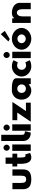

<svg xmlns="http://www.w3.org/2000/svg" viewBox="2218 -3098 896 5373"><g transform="rotate(-90 2666.5 -412.0)"><path d="M57.1 -226.1V-513.2H233.9V-269Q233.9 -192.9 256.8 -160.9Q279.8 -128.9 335 -128.9Q390.1 -128.9 413.1 -160.9Q436 -192.9 436 -269V-513.2H612.8V-226.1Q612.8 -98.1 546.4 -41.5Q480 15.1 335 15.1Q189.9 15.1 123.5 -41.5Q57.1 -98.1 57.1 -226.1Z M693.8 -377.9V-513.2H768.1V-704.1H944.8V-513.2H1052.7V-377.9H944.8V-278.8Q944.8 -243.7 947.8 -218Q950.7 -192.4 956.5 -177.7Q962.4 -163.1 969.7 -155Q977.1 -147 987.1 -146Q997.1 -145 1006.8 -147.9Q1016.6 -150.9 1028.8 -157.2L1072.8 -17.1Q1020.5 7.3 975.3 13.9Q930.2 20.5 891.6 7.1Q853 -6.3 825.9 -40Q798.8 -73.7 783.4 -134.3Q768.1 -194.8 768.1 -278.8V-377.9Z M1130.9 0V-517.1H1310.5V0ZM1218.8 -763.2Q1253.4 -763.2 1279.1 -736.8Q1304.7 -710.4 1304.7 -674.8Q1304.7 -639.2 1279.1 -613Q1253.4 -586.9 1218.8 -586.9Q1184.6 -586.9 1159.7 -612.8Q1134.8 -638.7 1134.8 -674.8Q1134.8 -710.9 1159.7 -737.1Q1184.6 -763.2 1218.8 -763.2Z M1405.8 -225.1V-825.2H1579.6V-233.9Q1579.6 -218.3 1584.2 -206.3Q1588.9 -194.3 1597.4 -187Q1606 -179.7 1615.2 -174.8Q1624.5 -169.9 1637.5 -167.5Q1650.4 -165 1659.4 -164.3Q1668.5 -163.6 1680.7 -163.1L1642.6 0Q1525.4 0 1465.6 -59.3Q1405.8 -118.7 1405.8 -225.1Z M1693.4 0V-517.1H1873V0ZM1781.2 -763.2Q1815.9 -763.2 1841.6 -736.8Q1867.2 -710.4 1867.2 -674.8Q1867.2 -639.2 1841.6 -613Q1815.9 -586.9 1781.2 -586.9Q1747.1 -586.9 1722.2 -612.8Q1697.3 -638.7 1697.3 -674.8Q1697.3 -710.9 1722.2 -737.1Q1747.1 -763.2 1781.2 -763.2Z M1947.3 0 2201.2 -377.9H1989.3V-513.2H2499L2245.1 -134.8H2479V0Z M2564 -255.9Q2564 -330.1 2595.9 -391.6Q2627.9 -453.1 2686 -489.5Q2744.1 -525.9 2817.9 -527.8Q2932.1 -531.2 2996.6 -522Q3162.6 -497.6 3163.1 -400.9V0H3000Q2997.6 -52.2 2987.8 -58.1Q2958 -25.4 2913.1 -5.1Q2868.2 15.1 2817.9 15.1Q2762.7 15.1 2715.1 -6.1Q2667.5 -27.3 2634.5 -64Q2601.6 -100.6 2582.8 -150.4Q2564 -200.2 2564 -255.9ZM2872.1 -136.2Q2923.8 -136.2 2957 -169.9Q2990.2 -203.6 2990.2 -255.9Q2990.2 -308.6 2956.1 -342.8Q2921.9 -377 2872.1 -377Q2821.3 -377 2786.6 -342.8Q2752 -308.6 2752 -255.9Q2752 -203.1 2785.2 -169.7Q2818.4 -136.2 2872.1 -136.2Z M3210.9 -254.9Q3210.9 -328.6 3250.7 -391.8Q3290.5 -455.1 3356 -491.5Q3421.4 -527.8 3495.1 -527.8Q3526.9 -527.8 3556.4 -522.9Q3585.9 -518.1 3605.2 -511Q3624.5 -503.9 3639.2 -496.8Q3653.8 -489.7 3660.6 -484.9L3667 -480L3606.9 -358.9Q3603 -361.3 3596.2 -365.5Q3589.4 -369.6 3566.9 -376.2Q3544.4 -382.8 3521 -382.8Q3470.7 -382.8 3434.8 -345.9Q3398.9 -309.1 3398.9 -256.8Q3398.9 -204.1 3434.8 -167Q3470.7 -129.9 3521 -129.9Q3544.4 -129.9 3565.9 -135.7Q3587.4 -141.6 3597.2 -147.5L3606.9 -153.8L3667 -30.8Q3664.6 -28.8 3659.9 -25.9Q3655.3 -22.9 3639.2 -14.9Q3623 -6.8 3604.7 -0.7Q3586.4 5.4 3556.6 10.3Q3526.9 15.1 3495.1 15.1Q3421.9 15.1 3356.4 -20.8Q3291 -56.6 3251 -119.1Q3210.9 -181.6 3210.9 -254.9Z M3725.1 0V-517.1H3904.8V0ZM3813 -763.2Q3847.7 -763.2 3873.3 -736.8Q3898.9 -710.4 3898.9 -674.8Q3898.9 -639.2 3873.3 -613Q3847.7 -586.9 3813 -586.9Q3778.8 -586.9 3753.9 -612.8Q3729 -638.7 3729 -674.8Q3729 -710.9 3753.9 -737.1Q3778.8 -763.2 3813 -763.2Z M4190.9 -624 4397.9 -839.8 4488.8 -725.1 4260.7 -587.9ZM4268.1 15.1Q4186 15.1 4115.2 -22.2Q4044.4 -59.6 4003.2 -122.1Q3961.9 -184.6 3961.9 -255.9Q3961.9 -327.1 4003.2 -389.9Q4044.4 -452.6 4115.5 -490.2Q4186.5 -527.8 4268.1 -527.8Q4349.6 -527.8 4419.7 -490.2Q4489.7 -452.6 4530.3 -390.1Q4570.8 -327.6 4570.8 -255.9Q4570.8 -184.1 4530.3 -121.8Q4489.7 -59.6 4419.7 -22.2Q4349.6 15.1 4268.1 15.1ZM4180.7 -337.9Q4144 -302.7 4144 -255.9Q4144 -209 4180.7 -174.6Q4217.3 -140.1 4267.1 -140.1Q4316.9 -140.1 4353 -174.6Q4389.2 -209 4389.2 -255.9Q4389.2 -302.7 4353 -337.9Q4316.9 -373 4267.1 -373Q4217.3 -373 4180.7 -337.9Z M4710 0V-520H4837.9Q4840.3 -460 4850.1 -454.1Q4850.6 -457 4852.1 -462.2Q4853.5 -467.3 4862.8 -480Q4872.1 -492.7 4886.5 -502.2Q4900.9 -511.7 4930.2 -519.8Q4959.5 -527.8 4998 -527.8Q5072.8 -527.8 5135 -501.5Q5197.3 -475.1 5235.1 -425Q5272.9 -375 5272.9 -312V0H5095.7V-224.1Q5095.7 -302.2 5069.6 -345.2Q5043.5 -388.2 4998 -388.2Q4952.6 -388.2 4923.3 -347.9Q4894 -307.6 4894 -224.1V0Z"/></g></svg>

Font: Hussar Preview
Style: Bold
Weight: 700
Foundry: Cannot Into Space Fonts, PlusOne Fonts
Version: Version 2.29RC2 "Millennial"